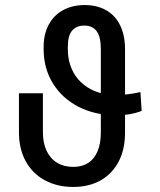

<svg xmlns="http://www.w3.org/2000/svg" viewBox="-20 -737 641 767"><path d="M446.3 -276.4Q360.4 -276.4 294.4 -310.1Q228.5 -343.8 191.4 -403.8Q154.3 -463.9 154.3 -541V-549.8Q154.3 -601.6 175.3 -639.6Q196.3 -677.7 233.4 -697.3Q270.5 -716.8 318.4 -716.8Q367.2 -716.8 403.8 -696.3Q440.4 -675.8 460 -635.7Q479.5 -595.7 479.5 -540V-208Q479.5 -139.6 453.6 -90.8Q427.7 -42 381.3 -16.1Q335 9.8 272.5 9.8Q208 9.8 158.7 -17.1Q109.4 -43.9 82.5 -93.3Q55.7 -142.6 55.7 -208V-364.3H151.4V-208Q151.4 -166 166 -134.8Q180.7 -103.5 208 -86.9Q235.4 -70.3 272.5 -70.3Q307.6 -70.3 332 -85.9Q356.4 -101.6 369.6 -132.3Q382.8 -163.1 382.8 -208V-541Q382.8 -589.8 366.2 -612.3Q349.6 -634.8 316.4 -634.8Q285.2 -634.8 268.1 -614.7Q251 -594.7 251 -550.8V-540Q251 -488.3 273.9 -446.8Q296.9 -405.3 341.3 -381.3Q385.7 -357.4 446.3 -357.4Q468.8 -357.4 494.1 -360.8Q519.5 -364.3 541 -369.1L545.9 -293.9Q523.4 -285.2 497.6 -280.8Q471.7 -276.4 446.3 -276.4Z"/></svg>

Font: Pretendard Std Variable
Style: Regular
Weight: 400
Designer: Base glyphs from Inter by Rasmus Andersson; Hangeul glyphs from Noto Sans CJK(Source Han Sans) by Jang Soo-young and Kan
Foundry: Kil Hyung-jin
Version: Version 1.309;Glyphs 3.2 (3225)